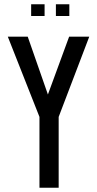

<svg xmlns="http://www.w3.org/2000/svg" viewBox="-20 -880 454 900"><path d="M165 -332 17 -707V-708H110L222 -387L166 -332ZM165 0V-332H255V0ZM166 -332 304 -708H398V-707L255 -332ZM242 -805V-860H305V-805ZM126 -805V-860H189V-805Z"/></svg>

Font: Foldit
Style: Regular
Weight: 400
Version: Version 1.003